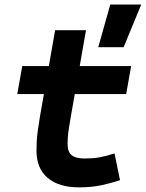

<svg xmlns="http://www.w3.org/2000/svg" viewBox="-20 -805 634 835"><path d="M323.7 9.8Q235.8 9.8 187.3 -31.5Q138.7 -72.8 138.7 -148.4Q138.7 -170.9 139.9 -191.7Q141.1 -212.4 144.5 -238Q147.9 -263.7 154.3 -301.3L170.9 -396H55.2L76.7 -517.6H192.4L219.7 -673.8H354L326.7 -517.6H550.3L528.8 -396H305.2L288.6 -301.3Q280.3 -253.9 277.1 -229.5Q273.9 -205.1 273.9 -177.7Q273.9 -145 291.5 -130.4Q309.1 -115.7 347.7 -115.7Q384.3 -115.7 412.1 -120.6Q439.9 -125.5 478 -137.7L502 -21.5Q463.9 -8.8 421.4 0.5Q378.9 9.8 323.7 9.8ZM407.2 -599.6 459.5 -785.2H594.2L517.6 -599.6Z"/></svg>

Font: CaskaydiaCove NFP
Style: Bold Italic
Weight: 700
Italic angle: -10°
Designer: Aaron Bell
Foundry: Saja Typeworks
Version: Version 2111.001; VTT 6.35;Nerd Fonts 3.1.1